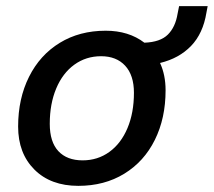

<svg xmlns="http://www.w3.org/2000/svg" viewBox="-20 -595 696 625"><path d="M656 -575 652 -554Q641 -486 602 -445.5Q563 -405 501 -390Q519 -351 519 -301Q519 -210 484 -139.5Q449 -69 384.5 -29.5Q320 10 235 10Q145 10 92 -43Q39 -96 39 -183Q39 -274 74.5 -345Q110 -416 174.5 -455.5Q239 -495 324 -495Q399 -495 450 -456Q502 -458 526.5 -482.5Q551 -507 558 -550L563 -575ZM416 -293Q416 -350 387.5 -381Q359 -412 309 -412Q260 -412 222 -384.5Q184 -357 163 -307Q142 -257 142 -192Q142 -133 170 -103Q198 -73 249 -73Q298 -73 336 -100.5Q374 -128 395 -178Q416 -228 416 -293Z"/></svg>

Font: Niramit Medium
Style: Italic
Weight: 500
Italic angle: -10°
Designer: Katatrad Aksorn Co.,Ltd.
Foundry: Cadson Demak Co.,Ltd.
Version: Version 1.000; ttfautohint (v1.6)